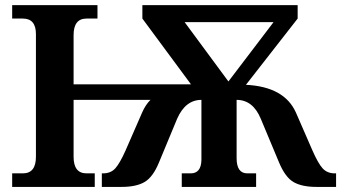

<svg xmlns="http://www.w3.org/2000/svg" viewBox="-20 -734 1340 754"><path d="M269 -118.2Q269 -53.2 319.8 -53.2H352.1V0H27.8V-53.2H69.8Q121.1 -53.2 121.1 -118.2V-600.1Q121.1 -661.1 69.8 -661.1H27.8V-713.9H362.8V-661.1H319.8Q269 -661.1 269 -596.2V-402.8H730L539.1 -661.1V-713.9H1148.9V-661.1L945.8 -400.9Q1096.7 -393.6 1142.1 -292L1207 -143.1Q1229.5 -91.8 1247.3 -72.5Q1265.1 -53.2 1294.9 -53.2H1299.8V0H1222.2Q1166.5 0 1133.5 -18.6Q1100.6 -37.1 1076.2 -95.2L1003.9 -268.1Q973.1 -341.8 909.2 -341.8V-112.8Q909.2 -53.2 951.2 -53.2H985.8V0H693.8V-53.2H729Q769.5 -53.2 771 -105V-341.8Q708.5 -341.8 675.8 -268.1L604 -95.2Q580.6 -38.6 547.9 -19.3Q515.1 0 458 0H379.9V-53.2H384.8Q415 -53.2 432.9 -73Q450.7 -92.8 473.1 -143.1L538.1 -292Q551.3 -322.3 570.8 -341.8H269ZM877 -414.1 1054.2 -647H705.1Z"/></svg>

Font: Droid Serif
Style: Bold
Weight: 700
Designer: Monotype Design team
Foundry: Monotype Imaging Inc.
Version: Version 1.03